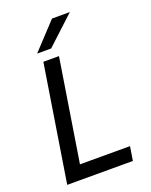

<svg xmlns="http://www.w3.org/2000/svg" viewBox="-172 -1042 888 1132"><g transform="rotate(-20 272.0 -476.0)"><path d="M146 0H48L164 -730H262ZM460 0H126L140 -88H474ZM234 -788H146L299 -952H411Z"/></g></svg>

Font: Sora Variable Italic
Style: Regular
Weight: 400
Designer: Jonathan Barnbrook, Julián Moncada
Foundry: Barnbrook Fonts
Version: Version 2.000